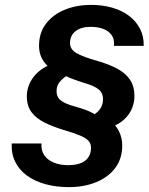

<svg xmlns="http://www.w3.org/2000/svg" viewBox="-20 -757 610 787"><path d="M262 10Q210 10 166.5 -2Q123 -14 91 -37Q59 -60 42.5 -93.5Q26 -127 28 -169H150Q148 -140 161.5 -120.5Q175 -101 200.5 -90.5Q226 -80 260 -80Q304 -80 328.5 -98Q353 -116 353 -152Q353 -169 342 -180.5Q331 -192 307 -202Q283 -212 242 -224Q196 -238 162 -255Q128 -272 109 -297.5Q90 -323 90 -362Q90 -401 112.5 -434.5Q135 -468 175 -487Q157 -504 148.5 -524.5Q140 -545 140 -569Q140 -623 169 -660.5Q198 -698 246.5 -717.5Q295 -737 353 -737Q400 -737 440 -725.5Q480 -714 509 -692Q538 -670 554 -639Q570 -608 569 -569H447Q450 -595 438 -612.5Q426 -630 403.5 -638.5Q381 -647 351 -647Q313 -647 290 -629.5Q267 -612 267 -580Q267 -554 295 -538.5Q323 -523 377 -508Q426 -494 460.5 -475.5Q495 -457 513 -430Q531 -403 531 -364Q531 -325 510.5 -293Q490 -261 452 -243Q466 -226 473.5 -205Q481 -184 481 -161Q481 -106 452 -68Q423 -30 373.5 -10Q324 10 262 10ZM368 -289Q384 -300 392.5 -314Q401 -328 402 -346Q404 -374 385 -390Q366 -406 322 -418Q302 -425 284 -431Q266 -437 251 -445Q234 -433 223 -419Q212 -405 212 -385Q211 -360 229 -345.5Q247 -331 289 -320Q307 -315 328.5 -307.5Q350 -300 368 -289Z"/></svg>

Font: Mona Sans ExtraLight SemiBold
Style: Italic
Weight: 600
Italic angle: -11.6951°
Version: Version 2.000